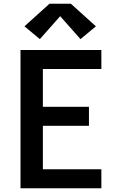

<svg xmlns="http://www.w3.org/2000/svg" viewBox="-20 -1001 640 1021"><path d="M89 0V-735H519V-634H208V-433H453V-332H208V-101H519V0ZM192 -793 110 -861 243 -981H357L490 -861L408 -793L300 -915Z"/></svg>

Font: Zed Sans Extended
Style: Bold
Weight: 700
Width: 7
Designer: Belleve Invis
Foundry: Belleve Invis
Version: Version 1.0.0; ttfautohint (v1.8.4)